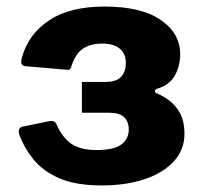

<svg xmlns="http://www.w3.org/2000/svg" viewBox="-20 -559 623 586"><path d="M291 7Q212 7 162 -14.5Q112 -36 83 -71.5Q54 -107 39 -148Q32 -170 52 -173L129 -189Q148 -193 153 -178Q171 -138 199 -119.5Q227 -101 275 -101Q326 -101 349.5 -117.5Q373 -134 373 -164Q373 -188 358.5 -201.5Q344 -215 312 -215H230V-309H304Q334 -309 349 -324Q364 -339 364 -368Q364 -395 345.5 -410.5Q327 -426 292 -426Q257 -426 234 -411Q211 -396 199 -360Q195 -343 185 -346L57 -357Q49 -358 46 -363.5Q43 -369 47 -384Q67 -455 130 -497Q193 -539 299 -539Q412 -539 471.5 -497.5Q531 -456 530 -391Q529 -355 513 -327.5Q497 -300 462 -289Q454 -287 453 -281.5Q452 -276 461 -273Q500 -256 521.5 -226.5Q543 -197 543 -151Q543 -102 510.5 -66.5Q478 -31 421 -12Q364 7 291 7Z"/></svg>

Font: Libre Franklin ExtraBold
Style: Regular
Weight: 800
Designer: Pablo Impallari, Rodrigo Fuenzalida, Nhung Nguyen
Foundry: Impallari Type
Version: Version 3.000